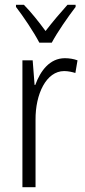

<svg xmlns="http://www.w3.org/2000/svg" viewBox="-20 -785 356 805"><path d="M145 -606H197C221 -651 265 -714 297 -756V-765H263C229 -727 202 -695 171 -655C143 -693 109 -736 80 -765H47V-756C77 -717 121 -652 145 -606ZM252 -541C188 -541 149 -487 128 -429H125L117 -532H74V0H129V-282C128 -391 174 -487 249 -487C266 -487 283 -483 296 -479L305 -532C289 -538 270 -541 252 -541Z"/></svg>

Font: Noto Sans Armenian Condensed Light
Style: Regular
Weight: 300
Width: 3
Designer: Monotype Design Team
Foundry: Monotype Imaging Inc.
Version: Version 2.008